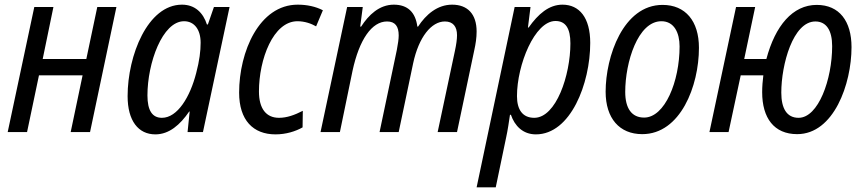

<svg xmlns="http://www.w3.org/2000/svg" viewBox="-20 -566 3703 823"><path d="M13 0H96L147 -243H334L283 0H366L479 -536H397L350 -313H163L209 -536H127Z M674 -61C633 -61 612 -92 612 -157C612 -296 676 -475 769 -475C813 -475 840 -439 840 -383C840 -347 835 -306 821 -253C795 -151 741 -61 674 -61ZM646 10C705 10 752 -31 791 -88H793L784 0H850L964 -536H897L871 -461H867C851 -511 816 -546 760 -546C613 -546 527 -328 527 -154C527 -48 573 10 646 10Z M1161 10C1206 10 1247 -3 1277 -20L1278 -91C1243 -73 1210 -61 1176 -61C1121 -61 1090 -100 1090 -174C1090 -312 1151 -475 1255 -475C1286 -475 1314 -465 1335 -453L1364 -522C1333 -538 1296 -546 1256 -546C1091 -546 1005 -344 1005 -169C1005 -51 1065 10 1161 10Z M1354 0H1437L1491 -262C1520 -397 1574 -474 1639 -474C1674 -474 1689 -453 1689 -414C1689 -399 1686 -378 1681 -352L1607 0H1689L1751 -295C1775 -407 1829 -474 1887 -474C1922 -474 1939 -452 1939 -415C1939 -398 1936 -376 1930 -348L1856 0H1939L2013 -351C2019 -378 2023 -404 2023 -431C2023 -506 1984 -546 1918 -546C1855 -546 1806 -504 1772 -452H1769C1761 -513 1728 -546 1668 -546C1606 -546 1560 -502 1528 -452H1524L1535 -536H1468Z M2270 -61C2220 -61 2196 -96 2196 -154C2196 -288 2272 -476 2361 -476C2404 -476 2425 -445 2425 -380C2425 -244 2364 -61 2270 -61ZM2023 237H2105L2150 21C2156 -6 2162 -46 2166 -74H2170C2186 -27 2221 10 2277 10C2426 10 2510 -208 2510 -382C2510 -491 2463 -546 2391 -546C2333 -546 2287 -506 2246 -448H2243L2254 -536H2186Z M2733 9C2897 9 2976 -198 2976 -361C2976 -476 2918 -545 2820 -545C2651 -545 2576 -323 2576 -173C2576 -59 2635 9 2733 9ZM2741 -62C2688 -62 2660 -101 2660 -172C2660 -299 2714 -475 2815 -475C2870 -475 2893 -425 2893 -367C2893 -217 2830 -62 2741 -62Z M3397 9C3554 9 3630 -206 3630 -364C3630 -475 3578 -545 3481 -545C3378 -545 3303 -456 3265 -313H3170L3217 -536H3135L3021 0H3103L3155 -243H3252C3249 -220 3247 -194 3247 -171C3247 -60 3298 9 3397 9ZM3403 -61C3352 -61 3329 -102 3329 -169C3329 -289 3379 -474 3475 -474C3522 -474 3547 -436 3547 -368C3547 -226 3488 -61 3403 -61Z"/></svg>

Font: Noto Sans Display SemiCondensed
Style: Italic
Weight: 400
Width: 4
Italic angle: -12°
Designer: Monotype Design Team
Foundry: Monotype Imaging Inc.
Version: Version 1.900